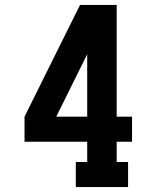

<svg xmlns="http://www.w3.org/2000/svg" viewBox="-20 -755 640 775"><path d="M286 0V-101H332V-183H79V-284L303 -735H451V-284H513V-183H451V-101H497V0ZM207 -284H332V-536Z"/></svg>

Font: Iosevka Plex Etoile
Style: Bold
Weight: 700
Designer: Belleve Invis
Foundry: Belleve Invis
Version: Version 25.1.1; ttfautohint (v1.8.4)